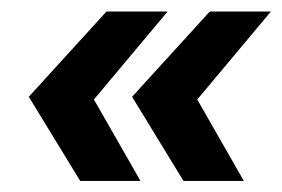

<svg xmlns="http://www.w3.org/2000/svg" viewBox="-20 -377 500 340"><path d="M122 -56.6 31 -205.6 168.5 -356.6H276.8L146.3 -200.8L228.8 -56.6ZM304.9 -56.6 213.9 -205.6 351.5 -356.6H459.8L329.3 -200.8L411.8 -56.6Z"/></svg>

Font: Rokkitt SemiBold
Style: Italic
Weight: 600
Italic angle: -9°
Designer: Vernon Adams
Foundry: Vernon Adams
Version: Version 3.103